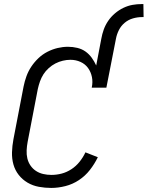

<svg xmlns="http://www.w3.org/2000/svg" viewBox="-20 -912 726 944"><path d="M232 12Q201 12 171 6.5Q141 1 115.5 -14Q90 -29 72 -52Q54 -75 46 -103.5Q38 -132 39 -163.5Q40 -195 46 -227L96 -487Q101 -512 110 -537Q119 -562 134 -584.5Q149 -607 169 -626Q189 -645 213.5 -657.5Q238 -670 263.5 -676Q289 -682 314 -682Q338 -682 360.5 -676.5Q383 -671 400.5 -658.5Q418 -646 431 -628Q444 -610 453 -590L478 -721Q482 -744 490 -766.5Q498 -789 512 -809.5Q526 -830 545.5 -846.5Q565 -863 587 -873.5Q609 -884 631.5 -888Q654 -892 677 -892H685L686 -828H678Q656 -828 633.5 -821.5Q611 -815 593 -800Q575 -785 564.5 -764Q554 -743 550 -721L503 -481H431Q437 -508 432 -533Q427 -558 413 -577.5Q399 -597 376 -607.5Q353 -618 326 -618Q308 -618 289 -613.5Q270 -609 252.5 -600Q235 -591 219.5 -577Q204 -563 193.5 -546.5Q183 -530 176.5 -511.5Q170 -493 166 -475L116 -215Q112 -194 111 -173Q110 -152 114.5 -133Q119 -114 130 -98Q141 -82 157 -71.5Q173 -61 192.5 -56.5Q212 -52 233 -52Q258 -52 283 -58.5Q308 -65 331 -80Q354 -95 371.5 -117Q389 -139 400 -163L461 -139Q445 -106 422 -76.5Q399 -47 368 -26.5Q337 -6 301.5 3Q266 12 232 12Z"/></svg>

Font: Lode
Style: Italic
Weight: 400
Italic angle: -11°
Monospace: yes
Designer: Belleve Invis
Foundry: Belleve Invis
Version: Version 29.2.0; ttfautohint (v1.8.3)